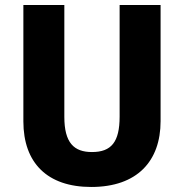

<svg xmlns="http://www.w3.org/2000/svg" viewBox="-20 -734 731 764"><path d="M619 -252V-714H456V-270C456 -169 423 -129 346 -129C274 -129 236 -166 236 -269V-714H73V-251C73 -86 168 10 343 10C526 10 619 -93 619 -252Z"/></svg>

Font: Noto Sans Gurmukhi UI SemiCondensed ExtraBold
Style: Regular
Weight: 800
Width: 4
Designer: Jelle Bosma - Monotype Design Team
Foundry: Monotype Imaging Inc.
Version: Version 2.004